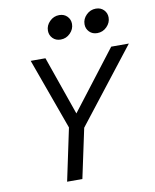

<svg xmlns="http://www.w3.org/2000/svg" viewBox="-99 -1002 867 1077"><g transform="rotate(-10 335.0 -464.0)"><path d="M194.8 0 257.8 -297.9 111.3 -703.1H195.3L312.5 -368.2L569.8 -703.1H670.4L341.8 -281.7L281.7 0ZM298.3 -791.5Q270.5 -791.5 253.2 -809.3Q235.8 -827.1 235.8 -852.5Q235.8 -882.8 258.8 -905.5Q281.7 -928.2 313 -928.2Q340.8 -928.2 358.2 -910.4Q375.5 -892.6 375.5 -867.2Q375.5 -837.4 352.8 -814.5Q330.1 -791.5 298.3 -791.5ZM506.8 -791.5Q479 -791.5 461.7 -809.3Q444.3 -827.1 444.3 -852.5Q444.3 -882.8 467.3 -905.5Q490.2 -928.2 521.5 -928.2Q549.3 -928.2 566.7 -910.4Q584 -892.6 584 -867.2Q584 -837.4 561.3 -814.5Q538.6 -791.5 506.8 -791.5Z"/></g></svg>

Font: Schibsted Grotesk
Style: Italic
Weight: 400
Italic angle: -12°
Designer: Bakken & Baeck AS, Henrik Kongsvoll
Foundry: Schibsted ASA
Version: Version 1.100; ttfautohint (v1.8.4.7-5d5b);gftools[0.9.25]